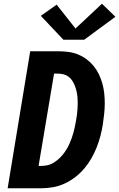

<svg xmlns="http://www.w3.org/2000/svg" viewBox="-20 -1010 640 1030"><path d="M21 0 142 -735H291Q319 -735 346.5 -731.5Q374 -728 398.5 -718Q423 -708 444 -692.5Q465 -677 481.5 -657Q498 -637 509.5 -613.5Q521 -590 528.5 -564Q536 -538 539 -511Q542 -484 542 -456.5Q542 -429 539 -401Q536 -373 532 -345Q527 -313 519 -282Q511 -251 499 -220.5Q487 -190 470.5 -161Q454 -132 432 -106Q410 -80 382.5 -59Q355 -38 325 -24.5Q295 -11 263 -5.5Q231 0 200 0ZM187 -120H200Q216 -120 232 -123Q248 -126 263 -134.5Q278 -143 291.5 -154.5Q305 -166 316 -179.5Q327 -193 336 -207.5Q345 -222 352 -237.5Q359 -253 364.5 -268.5Q370 -284 374.5 -300Q379 -316 382 -332Q385 -348 388 -364Q391 -380 393 -396Q395 -412 396 -428Q397 -444 397 -459.5Q397 -475 395.5 -490.5Q394 -506 390.5 -521Q387 -536 381.5 -550Q376 -564 368 -576.5Q360 -589 348.5 -598Q337 -607 322 -611Q307 -615 291 -615H270ZM320 -797 199 -925 284 -985 385 -857 527 -990 599 -920 432 -797Z"/></svg>

Font: Iosevka SS04 Hv Ex Obl
Style: Regular
Weight: 900
Width: 7
Italic angle: -9°
Monospace: yes
Designer: Belleve Invis
Foundry: Belleve Invis
Version: Version 19.0.0; ttfautohint (v1.8.4)